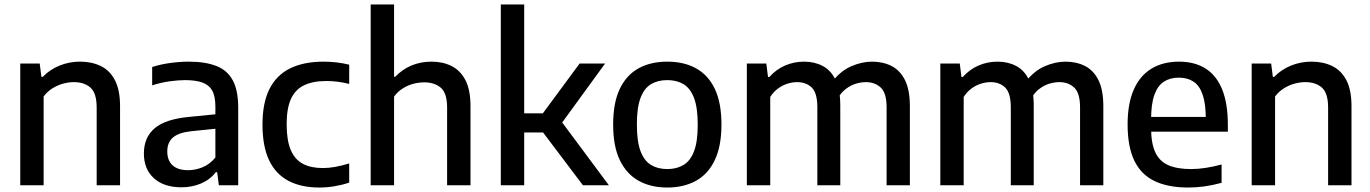

<svg xmlns="http://www.w3.org/2000/svg" viewBox="-20 -828 6124 858"><path d="M70.5 0V-544H157.5L165 -484.5H171Q203 -517.5 246.2 -535Q289.5 -552.5 338 -552.5Q390 -552.5 430.2 -533Q470.5 -513.5 493.5 -469.8Q516.5 -426 516.5 -353V0H412V-347.5Q412 -411.5 384.5 -436.2Q357 -461 309.5 -461Q287.5 -461 263 -454.5Q238.5 -448 215.5 -434Q192.5 -420 175 -397V0Z M791.5 9Q712.5 9 667.8 -31.5Q623 -72 623 -142Q623 -214.5 672 -255.5Q721 -296.5 829 -306L965.5 -319.5L976 -256L838 -242Q779 -236 753.2 -213.8Q727.5 -191.5 727.5 -151.5Q727.5 -111 751.2 -89.2Q775 -67.5 821 -67.5Q853 -67.5 885 -80.5Q917 -93.5 942.5 -124V-352Q942.5 -398 928 -423.5Q913.5 -449 883.5 -459.5Q853.5 -470 807 -470Q776 -470 737 -464.5Q698 -459 660 -446.5V-528.5Q696.5 -540.5 740.5 -546.5Q784.5 -552.5 823 -552.5Q897.5 -552.5 946.8 -533.2Q996 -514 1020.2 -469Q1044.5 -424 1044.5 -346V0H958L950.5 -58.5H944.5Q918.5 -25 878.2 -8Q838 9 791.5 9Z M1407 10Q1325.5 10 1268.8 -20Q1212 -50 1182.5 -112Q1153 -174 1153 -271.5Q1153 -369.5 1184.8 -431.5Q1216.5 -493.5 1277.5 -523Q1338.5 -552.5 1426 -552.5Q1456 -552.5 1485 -549Q1514 -545.5 1540.5 -539V-453Q1514 -459.5 1488.8 -462.8Q1463.5 -466 1438.5 -466Q1378.5 -466 1339 -447Q1299.5 -428 1280.2 -385.8Q1261 -343.5 1261 -273Q1261 -201 1279.2 -158Q1297.5 -115 1333.5 -96Q1369.5 -77 1422.5 -77Q1448.5 -77 1476.8 -82Q1505 -87 1540.5 -97.5V-12Q1509.5 -1.5 1475.5 4.2Q1441.5 10 1407 10Z M1636.5 0V-808H1741V-485H1746.5Q1778 -518.5 1819.2 -535.5Q1860.5 -552.5 1909 -552.5Q1958.5 -552.5 1997.8 -533Q2037 -513.5 2059.8 -470Q2082.5 -426.5 2082.5 -353.5V0H1978V-347.5Q1978 -411.5 1950 -435.8Q1922 -460 1875.5 -460Q1852.5 -460 1828 -453.8Q1803.5 -447.5 1780.8 -433.5Q1758 -419.5 1741 -396.5V0Z M2585 0 2374.5 -279 2570 -544H2684L2482 -266.5V-294.5L2701 0ZM2311.5 -236V-321.5H2415.5V-236ZM2218 0V-808H2322.5V0Z M2962 10Q2888.5 10 2834.2 -20Q2780 -50 2750 -112Q2720 -174 2720 -271Q2720 -368.5 2749.5 -430.5Q2779 -492.5 2833.2 -522.5Q2887.5 -552.5 2962 -552.5Q3036.5 -552.5 3090.8 -522.5Q3145 -492.5 3174.5 -430.5Q3204 -368.5 3204 -271.5Q3204 -175 3174.2 -112.5Q3144.5 -50 3090 -20Q3035.5 10 2962 10ZM2962 -72.5Q3004 -72.5 3034.5 -90.8Q3065 -109 3081.5 -152.2Q3098 -195.5 3098 -270.5Q3098 -346.5 3081.5 -390Q3065 -433.5 3034.5 -451.8Q3004 -470 2962 -470Q2920 -470 2889.5 -452Q2859 -434 2842.5 -390.8Q2826 -347.5 2826 -272.5Q2826 -196.5 2842.2 -153Q2858.5 -109.5 2889.2 -91Q2920 -72.5 2962 -72.5Z M3317.5 0V-544H3404.5L3412 -484H3418Q3448.5 -518 3488.2 -535.2Q3528 -552.5 3573.5 -552.5Q3620 -552.5 3656.5 -533.2Q3693 -514 3714 -471Q3735 -428 3735 -356V0H3632.5V-348Q3632.5 -412 3607.8 -436.5Q3583 -461 3542 -461Q3521.5 -461 3499.5 -454.2Q3477.5 -447.5 3457.5 -433Q3437.5 -418.5 3422 -395V0ZM3942 0V-348Q3942 -412 3916 -436.5Q3890 -461 3849 -461Q3828 -461 3804.8 -454Q3781.5 -447 3759.8 -430.5Q3738 -414 3722.5 -386L3698.5 -462.5Q3737.5 -512 3784.8 -532.2Q3832 -552.5 3877 -552.5Q3926 -552.5 3964.2 -533Q4002.5 -513.5 4024.2 -469.8Q4046 -426 4046 -353V0Z M4182 0V-544H4269L4276.5 -484H4282.5Q4313 -518 4352.8 -535.2Q4392.5 -552.5 4438 -552.5Q4484.5 -552.5 4521 -533.2Q4557.5 -514 4578.5 -471Q4599.5 -428 4599.5 -356V0H4497V-348Q4497 -412 4472.2 -436.5Q4447.5 -461 4406.5 -461Q4386 -461 4364 -454.2Q4342 -447.5 4322 -433Q4302 -418.5 4286.5 -395V0ZM4806.5 0V-348Q4806.5 -412 4780.5 -436.5Q4754.5 -461 4713.5 -461Q4692.5 -461 4669.2 -454Q4646 -447 4624.2 -430.5Q4602.5 -414 4587 -386L4563 -462.5Q4602 -512 4649.2 -532.2Q4696.5 -552.5 4741.5 -552.5Q4790.5 -552.5 4828.8 -533Q4867 -513.5 4888.8 -469.8Q4910.5 -426 4910.5 -353V0Z M5289.5 10Q5199.5 10 5139.2 -19Q5079 -48 5049 -110.2Q5019 -172.5 5019 -272Q5019 -366 5046.8 -428.2Q5074.5 -490.5 5126 -521.5Q5177.5 -552.5 5249 -552.5Q5319 -552.5 5367.8 -521.5Q5416.5 -490.5 5441.8 -427.8Q5467 -365 5467 -269.5V-239.5H5077V-305.5H5388.5L5368.5 -294.5Q5368.5 -363.5 5354.5 -404.5Q5340.5 -445.5 5313.5 -463.2Q5286.5 -481 5248 -481Q5209.5 -481 5181.8 -463.5Q5154 -446 5139 -405Q5124 -364 5124 -294.5V-255.5Q5124 -188 5142.5 -147.8Q5161 -107.5 5200.5 -90Q5240 -72.5 5303 -72.5Q5334 -72.5 5368 -77.8Q5402 -83 5439 -93V-11Q5398.5 0 5362 5Q5325.5 10 5289.5 10Z M5573.5 0V-544H5660.5L5668 -484.5H5674Q5706 -517.5 5749.2 -535Q5792.5 -552.5 5841 -552.5Q5893 -552.5 5933.2 -533Q5973.5 -513.5 5996.5 -469.8Q6019.5 -426 6019.5 -353V0H5915V-347.5Q5915 -411.5 5887.5 -436.2Q5860 -461 5812.5 -461Q5790.5 -461 5766 -454.5Q5741.5 -448 5718.5 -434Q5695.5 -420 5678 -397V0Z"/></svg>

Font: Encode Sans Condensed Thin Medium
Style: Regular
Weight: 500
Version: Version 3.002